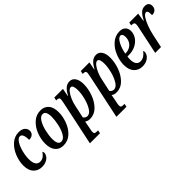

<svg xmlns="http://www.w3.org/2000/svg" viewBox="103 -1447 2588 2588"><g transform="rotate(-45 1397.0 -153.0)"><path d="M41 -184Q41 -263 74.5 -348Q108 -433 170.5 -489.5Q233 -546 315 -546Q374 -546 405 -518.5Q436 -491 436 -451Q436 -417 412 -394.5Q388 -372 341 -372Q343 -425 329.5 -460Q316 -495 287 -495Q253 -495 222 -446.5Q191 -398 172.5 -326Q154 -254 154 -189Q154 -125 176 -91.5Q198 -58 240 -58Q278 -58 305 -78.5Q332 -99 354 -132Q358 -129 361 -121Q364 -113 364 -104Q364 -79 346.5 -52.5Q329 -26 293.5 -8Q258 10 208 10Q134 10 87.5 -40Q41 -90 41 -184Z M458 -184Q458 -265 490 -349Q522 -433 584 -489.5Q646 -546 731 -546Q801 -546 844.5 -498Q888 -450 888 -353Q888 -274 857 -189.5Q826 -105 765 -47.5Q704 10 617 10Q544 10 501 -39.5Q458 -89 458 -184ZM777 -376Q777 -490 715 -490Q672 -490 639 -435Q606 -380 588 -302Q570 -224 570 -160Q570 -48 632 -48Q677 -48 710 -103Q743 -158 760 -236Q777 -314 777 -376Z M1022 -395Q1032 -442 1032 -454Q1032 -475 1021 -482.5Q1010 -490 988 -490H975L985 -536H1150L1128 -424H1134Q1165 -483 1200.5 -514.5Q1236 -546 1285 -546Q1335 -546 1364.5 -502.5Q1394 -459 1394 -381Q1394 -298 1362.5 -207.5Q1331 -117 1270.5 -54.5Q1210 8 1128 9Q1107 11 1086 5Q1065 -1 1049 -13Q1048 -9 1046.5 4.5Q1045 18 1041 35L1029 98Q1020 131 1020 157Q1020 179 1031 186.5Q1042 194 1065 194H1089L1080 240H888ZM1281 -379Q1281 -422 1271.5 -450Q1262 -478 1240 -478Q1214 -478 1186.5 -443Q1159 -408 1137.5 -357Q1116 -306 1107 -261L1067 -75Q1075 -62 1091 -52Q1107 -42 1125 -42Q1169 -42 1204.5 -98.5Q1240 -155 1260.5 -235Q1281 -315 1281 -379Z M1527 -395Q1537 -442 1537 -454Q1537 -475 1526 -482.5Q1515 -490 1493 -490H1480L1490 -536H1655L1633 -424H1639Q1670 -483 1705.5 -514.5Q1741 -546 1790 -546Q1840 -546 1869.5 -502.5Q1899 -459 1899 -381Q1899 -298 1867.5 -207.5Q1836 -117 1775.5 -54.5Q1715 8 1633 9Q1612 11 1591 5Q1570 -1 1554 -13Q1553 -9 1551.5 4.5Q1550 18 1546 35L1534 98Q1525 131 1525 157Q1525 179 1536 186.5Q1547 194 1570 194H1594L1585 240H1393ZM1786 -379Q1786 -422 1776.5 -450Q1767 -478 1745 -478Q1719 -478 1691.5 -443Q1664 -408 1642.5 -357Q1621 -306 1612 -261L1572 -75Q1580 -62 1596 -52Q1612 -42 1630 -42Q1674 -42 1709.5 -98.5Q1745 -155 1765.5 -235Q1786 -315 1786 -379Z M1957 -184Q1957 -263 1991 -348Q2025 -433 2089 -489.5Q2153 -546 2237 -546Q2291 -546 2321 -517Q2351 -488 2351 -437Q2351 -383 2318.5 -335Q2286 -287 2229 -258.5Q2172 -230 2104 -230H2074Q2069 -207 2069 -177Q2069 -120 2090.5 -89Q2112 -58 2153 -58Q2190 -58 2222 -79.5Q2254 -101 2273 -132Q2282 -126 2282 -107Q2282 -81 2264 -54Q2246 -27 2210 -8.5Q2174 10 2123 10Q2050 10 2003.5 -40Q1957 -90 1957 -184ZM2089 -278Q2132 -278 2167.5 -297.5Q2203 -317 2223 -352.5Q2243 -388 2243 -434Q2243 -464 2233 -480Q2223 -496 2205 -496Q2166 -496 2130.5 -428.5Q2095 -361 2080 -278Z M2453 -383Q2464 -430 2464 -454Q2464 -475 2451.5 -482.5Q2439 -490 2419 -490H2405L2414 -536H2584L2565 -417H2570Q2604 -481 2636.5 -513.5Q2669 -546 2716 -546Q2755 -546 2774.5 -527.5Q2794 -509 2794 -476Q2794 -435 2770 -412Q2746 -389 2702 -389Q2704 -431 2697 -453Q2690 -475 2671 -475Q2645 -475 2616.5 -433.5Q2588 -392 2562.5 -324Q2537 -256 2521 -179L2483 0H2372Z"/></g></svg>

Font: Noto Serif CondSemiBold
Style: Italic
Weight: 600
Width: 3
Italic angle: -12°
Designer: Monotype Design Team
Foundry: Monotype Imaging Inc.
Version: Version 1.001